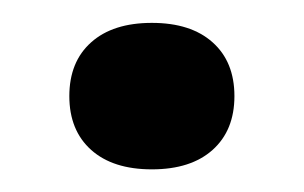

<svg xmlns="http://www.w3.org/2000/svg" viewBox="-20 -136 264 167"><path d="M112.1 11.3Q78.2 11.3 59.3 -5.6Q40.3 -22.6 40.3 -52.4Q40.3 -82.3 59.3 -99.2Q78.2 -116.1 112.1 -116.1Q146 -116.1 164.9 -99.2Q183.9 -82.3 183.9 -52.4Q183.9 -22.6 164.9 -5.6Q146 11.3 112.1 11.3Z"/></svg>

Font: Playfair 144pt SemiCondensed ExtraBold
Style: Regular
Weight: 800
Width: 4
Designer: Claus Eggers Sørensen
Foundry: Claus Eggers Sørensen
Version: Version 2.203